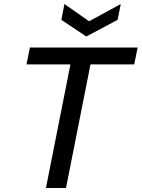

<svg xmlns="http://www.w3.org/2000/svg" viewBox="-20 -937 706 957"><path d="M129 -700H666L649 -616H431L309 0H209L331 -616H112ZM582 -917 566 -838 410 -755 286 -838 301 -917 424 -831Z"/></svg>

Font: Albert Sans Medium
Style: Italic
Weight: 500
Italic angle: -11.25°
Designer: Andreas Rasmussen
Foundry: a.Foundry
Version: Version 1.025